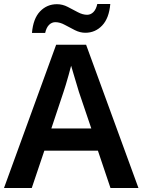

<svg xmlns="http://www.w3.org/2000/svg" viewBox="-20 -941 713 961"><path d="M533 0 470 -187H202L139 0H0L261 -717H411L673 0ZM375 -481Q371 -495 363.5 -519.5Q356 -544 348.5 -569.5Q341 -595 336 -612Q331 -592 323.5 -565.5Q316 -539 309 -515.5Q302 -492 298 -481L237 -298H437ZM140 -776Q146 -848 180.5 -884Q215 -920 265 -920Q293 -920 319 -906.5Q345 -893 369.5 -880Q394 -867 416 -867Q434 -867 447.5 -880.5Q461 -894 467 -921H532Q526 -850 491.5 -813.5Q457 -777 407 -777Q381 -777 355 -790Q329 -803 304.5 -816.5Q280 -830 257 -830Q239 -830 225.5 -816.5Q212 -803 206 -776Z"/></svg>

Font: Noto Sans Adlam Unjoined SemiBold
Style: Regular
Weight: 600
Version: Version 3.001